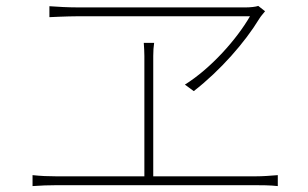

<svg xmlns="http://www.w3.org/2000/svg" viewBox="-20 -685 1040 649"><path d="M825 -630C780 -552 693 -454 605 -399L635 -377C725 -447 808 -542 856 -621C862 -631 869 -638 876 -647L853 -665C845 -662 826 -660 812 -660H242C208 -660 176 -662 147 -664V-627C147 -627 208 -630 242 -630ZM498 -89V-496C498 -514 499 -525 501 -540H466C467 -525 468 -510 468 -496V-89H170C144 -89 118 -90 90 -93V-56C119 -58 144 -59 170 -59H844C861 -59 893 -59 919 -56V-93C893 -91 870 -89 844 -89Z"/></svg>

Font: Source Han Sans CN ExtraLight
Style: Regular
Weight: 250
Designer: Ryoko NISHIZUKA (kana & ideographs); Paul D. Hunt (Latin, Greek & Cyrillic); Wenlong ZHANG (bopomofo); Sandoll Communica
Foundry: Adobe Systems Incorporated
Version: Version 1.004;PS 1.004;hotconv 16.6.51;makeotf.lib2.5.65220